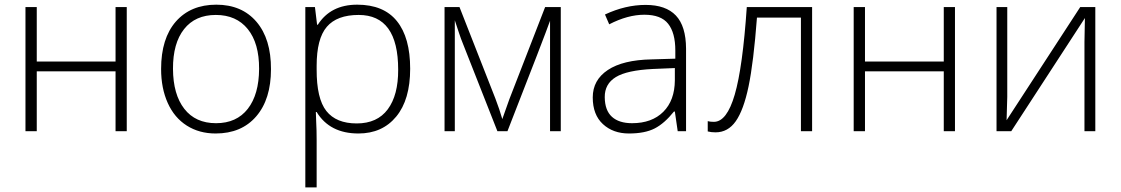

<svg xmlns="http://www.w3.org/2000/svg" viewBox="-20 -561 4792 821"><path d="M137.2 -530.8V-297.9H474.1V-530.8H522V0H474.1V-255.9H137.2V0H88.9V-530.8Z M767.1 -436.5Q719.2 -376 719.7 -266.6Q720.2 -157.2 768.1 -95.7Q815.9 -34.2 903.8 -34.2Q991.7 -34.2 1039.6 -95.7Q1087.4 -157.2 1087.9 -266.6Q1088.4 -376 1039.6 -436.5Q990.7 -497.1 902.8 -497.1Q814.9 -497.1 767.1 -436.5ZM1138.7 -265.1Q1138.7 -136.7 1075.7 -63.5Q1012.7 9.8 901.9 9.8Q832 9.8 778.8 -23.9Q725.6 -57.6 697.3 -120.6Q668.9 -183.6 668.9 -266.1Q668.9 -396.5 731.9 -468.8Q795.4 -541 904.8 -541Q1014.2 -541 1076.7 -467.8Q1139.2 -394.5 1138.7 -265.1Z M1682.6 -263.2Q1682.6 -497.1 1513.7 -497.1Q1420.9 -497.1 1377.4 -446.3Q1334 -395.5 1334 -279.8V-264.2Q1333.5 -139.6 1375.5 -86.4Q1417.5 -33.2 1505.4 -33.2Q1593.3 -33.2 1638.2 -93.8Q1683.1 -154.3 1682.6 -263.2ZM1512.7 9.8Q1390.1 9.8 1334 -82H1330.6L1332 -41Q1334 -4.9 1334 38.1V240.2H1285.6V-530.8H1326.7L1335.9 -455.1H1338.9Q1393.6 -541 1507.3 -541Q1620.6 -541 1677.2 -470.7Q1733.9 -400.4 1733.9 -267.1Q1733.9 -134.8 1674.3 -62.5Q1614.7 9.8 1512.7 9.8Z M1924.8 0H1880.9V-530.8H1944.8L2098.1 -140.1Q2116.2 -92.8 2127.9 -51.8L2158.2 -137.2L2311 -530.8H2377.9V0H2332V-472.2Q2310.5 -410.6 2149.9 0H2106.9L1960 -373Q1950.7 -395.5 1942.6 -420.4Q1934.6 -445.3 1924.8 -474.1Z M2682.6 -34.2Q2767.6 -34.2 2816.4 -83Q2865.2 -131.8 2865.7 -217.8V-270L2772.9 -266.1Q2661.1 -260.7 2613.3 -231.4Q2565.4 -202.1 2565.9 -145.5Q2566.4 -88.9 2596.7 -61.5Q2627 -34.2 2682.6 -34.2ZM2766.6 -307.1 2867.7 -310.1V-345.2Q2867.7 -420.9 2836.9 -459.5Q2806.6 -498 2735.4 -498Q2664.1 -498 2585 -457L2566.9 -499Q2654.3 -540 2740.7 -540Q2827.1 -540 2870.1 -494.6Q2913.1 -449.2 2913.6 -353V0H2877.9L2865.7 -84H2861.8Q2821.3 -33.2 2779.3 -11.7Q2737.3 9.8 2669.4 9.8Q2601.6 9.8 2558.1 -30.3Q2514.6 -70.3 2514.6 -144.5Q2514.6 -218.8 2579.1 -261.7Q2643.6 -304.7 2766.6 -307.1Z M3452.6 0H3404.8V-485.8H3216.8Q3202.1 -293 3180.9 -191.7Q3159.7 -90.3 3126.2 -42.7Q3092.8 4.9 3039.6 4.9Q3020.5 4.9 3006.3 1V-43Q3015.6 -40 3032.7 -40Q3087.9 -40 3121.8 -156.5Q3155.8 -272.9 3173.3 -530.8H3452.6Z M3678.7 -530.8V-297.9H4015.6V-530.8H4063.5V0H4015.6V-255.9H3678.7V0H3630.4V-530.8Z M4287.1 -530.8V-147L4284.2 -46.9L4599.1 -530.8H4663.6V0H4617.2V-381.3L4619.1 -483.9L4304.2 0H4241.2V-530.8Z"/></svg>

Font: OpenSans-Light
Style: Regular
Weight: 300
Foundry: Ascender Corporation
Version: Version 1.10